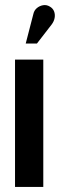

<svg xmlns="http://www.w3.org/2000/svg" viewBox="-20 -734 235 754"><path d="M183 -638Q192 -650 194.5 -663.5Q197 -677 192.5 -689Q188 -701 176 -708Q163 -716 149 -713.5Q135 -711 124.5 -702Q114 -693 111 -679L81 -563H125ZM39 0H150V-500H39Z"/></svg>

Font: Advent Pro
Style: Regular
Weight: 400
Designer: VivaRado, Andreas Kalpakidis
Foundry: VivaRado, Andreas Kalpakidis
Version: Version 3.000